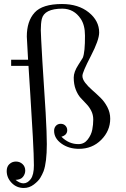

<svg xmlns="http://www.w3.org/2000/svg" viewBox="-20 -726 623 951"><path d="M13.2 121.1Q13.2 99.1 26.6 86.7Q40 74.2 59.1 74.2Q78.1 74.2 91.6 86.7Q105 99.1 105 119.1Q105 135.3 94 149.7Q83 164.1 57.1 165Q78.1 182.1 96.2 182.1Q116.2 182.1 132.1 161.1Q147.9 140.1 147.9 92.8Q147.9 48.8 142.6 -49.1Q137.2 -147 130.1 -258.1Q123 -369.1 121.1 -399.9H35.2V-430.2H119.1Q113.3 -543.9 112.8 -544.9Q112.8 -621.1 151.4 -663.6Q189.9 -706.1 287.1 -706.1Q368.2 -706.1 419.7 -664.6Q471.2 -623 471.2 -564.9Q471.2 -527.8 429.7 -448Q388.2 -368.2 388.2 -350.1Q388.2 -334 402.1 -315.9Q416 -297.9 436.5 -280Q457 -262.2 477.5 -242.2Q498 -222.2 512 -195.1Q525.9 -168 525.9 -138.2Q525.9 -78.1 481.4 -33.4Q437 11.2 371.1 11.2Q320.3 11.2 284.2 -14.9Q248 -41 248 -78.1Q248 -93.3 257.1 -103Q266.1 -112.8 280.8 -112.8Q294.9 -112.8 304 -103.5Q313 -94.2 313 -81.1Q313 -57.1 284.2 -48.8Q321.3 -11.7 369.1 -12.2Q397 -12.2 414.6 -35.2Q432.1 -58.1 437 -83.5Q441.9 -108.9 441.9 -133.8Q441.9 -157.7 431.9 -177.2Q421.9 -196.8 408 -210.9Q394 -225.1 379.6 -241Q365.2 -256.8 355.2 -282.5Q345.2 -308.1 345.2 -341.8Q345.2 -369.6 367.7 -404.3Q390.1 -439 390.1 -439.9Q401.4 -467.8 400.9 -549.8Q400.9 -601.6 379.9 -632.8Q346.7 -682.6 289.1 -683.1Q199.2 -683.1 187 -631.8Q182.1 -609.9 182.1 -576.2Q182.1 -558.1 189.9 -421.9L206.1 -168Q211.9 -64 211.9 -12.2Q211.9 77.6 195.8 122.1Q189 139.2 179.4 155Q169.9 170.9 147.5 188Q125 205.1 98.1 205.1Q62 205.1 37.6 179.7Q13.2 154.3 13.2 121.1Z"/></svg>

Font: CMU Serif Upright Italic
Style: UprightItalic
Weight: 500
Version: Version 0.7.0